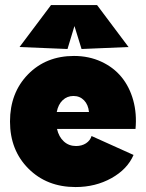

<svg xmlns="http://www.w3.org/2000/svg" viewBox="-20 -736 584 768"><path d="M282.2 12.2Q167.5 12.2 93.8 -61.5Q20 -135.3 20 -250Q20 -364.7 92 -438.5Q164.1 -512.2 275.9 -512.2Q335.4 -512.2 384.8 -489.5Q434.1 -466.8 466.1 -427.7Q498 -388.7 512.9 -335Q527.8 -281.2 522 -220.2H208Q215.3 -188.5 235.4 -170.2Q255.4 -151.9 284.2 -151.9Q307.1 -151.9 324 -162.8Q340.8 -173.8 346.2 -191.9L514.2 -116.2Q489.7 -59.1 425.8 -23.4Q361.8 12.2 282.2 12.2ZM58.1 -547.9 184.1 -715.8H368.2L494.1 -547.9L306.2 -540L277.8 -631.8L250 -540ZM207 -288.1H335.9Q333 -317.4 316.2 -334.7Q299.3 -352.1 273.9 -352.1Q248.5 -352.1 230.7 -335.2Q212.9 -318.4 207 -288.1Z"/></svg>

Font: Apfel Grotezk Satt
Style: Regular
Weight: 900
Designer: Luigi Gorlero
Foundry: © 2023, Luigi Gorlero & Collletttivo
Version: Version 2.000;Glyphs 3.2 (3217)